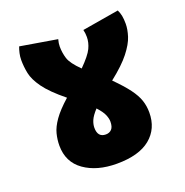

<svg xmlns="http://www.w3.org/2000/svg" viewBox="-116 -739 818 847"><g transform="rotate(-20 292.5 -315.0)"><path d="M503 -162Q503 -86 449.5 -42Q396 2 292 2Q199 2 139.5 -40Q80 -82 80 -160Q80 -187 87 -215Q94 -243 116.5 -275Q139 -307 184 -347Q120 -399 92 -438Q64 -477 57.5 -509Q51 -541 51 -572Q51 -588 54.5 -603.5Q58 -619 63 -632L236 -603Q231 -585 231 -570Q231 -541 239.5 -513.5Q248 -486 289 -446Q333 -490 345.5 -516.5Q358 -543 358 -569Q358 -587 354 -603L526 -632Q533 -618 536 -602.5Q539 -587 539 -565Q539 -539 529 -507.5Q519 -476 488.5 -437Q458 -398 397 -350Q439 -308 462 -277Q485 -246 494 -219Q503 -192 503 -162ZM252 -181Q252 -136 290 -136Q307 -136 317.5 -147Q328 -158 328 -183Q328 -197 320.5 -215Q313 -233 290 -258Q267 -233 259.5 -215Q252 -197 252 -181Z"/></g></svg>

Font: Noto Sans Black
Style: Regular
Weight: 900
Designer: Monotype Design Team
Foundry: Monotype Imaging Inc.
Version: Version 2.007